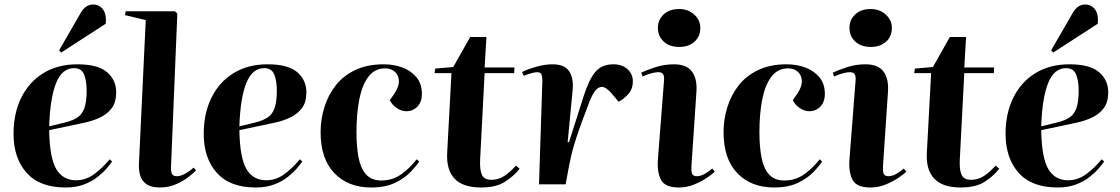

<svg xmlns="http://www.w3.org/2000/svg" viewBox="-20 -817 4965 851"><path d="M323 -532Q414 -532 454.5 -497Q495 -462 495 -408Q495 -364 475.5 -338Q456 -312 425 -297Q394 -282 360 -274.5Q326 -267 297 -261L198 -240Q200 -117 229.5 -67.5Q259 -18 317 -18Q360 -18 396.5 -44.5Q433 -71 466 -111L477 -101Q470 -91 454 -72Q438 -53 413 -33Q388 -13 352.5 0.5Q317 14 270 14Q156 14 98 -51Q40 -116 40 -224Q40 -315 74.5 -384.5Q109 -454 172.5 -493Q236 -532 323 -532ZM364 -415Q364 -459 352.5 -487Q341 -515 308 -515Q255 -515 228.5 -448.5Q202 -382 198 -257L272 -275Q303 -283 323.5 -296.5Q344 -310 354 -338Q364 -366 364 -415ZM339 -762Q348 -777 361 -787Q374 -797 393 -797Q419 -797 435.5 -776.5Q452 -756 449 -712L251 -584L242 -594Z M626 -728 534 -750 537 -767H755L766 -757L738 -79Q737 -56 742.5 -46Q748 -36 763 -36Q795 -36 838 -74L849 -62Q837 -49 813.5 -31Q790 -13 758 0.5Q726 14 690 14Q649 14 628 -1.5Q607 -17 600.5 -42Q594 -67 596 -95Z M1166 -532Q1257 -532 1297.5 -497Q1338 -462 1338 -408Q1338 -364 1318.5 -338Q1299 -312 1268 -297Q1237 -282 1203 -274.5Q1169 -267 1140 -261L1041 -240Q1043 -117 1072.5 -67.5Q1102 -18 1160 -18Q1203 -18 1239.5 -44.5Q1276 -71 1309 -111L1320 -101Q1313 -91 1297 -72Q1281 -53 1256 -33Q1231 -13 1195.5 0.5Q1160 14 1113 14Q999 14 941 -51Q883 -116 883 -224Q883 -315 917.5 -384.5Q952 -454 1015.5 -493Q1079 -532 1166 -532ZM1207 -415Q1207 -459 1195.5 -487Q1184 -515 1151 -515Q1098 -515 1071.5 -448.5Q1045 -382 1041 -257L1115 -275Q1146 -283 1166.5 -296.5Q1187 -310 1197 -338Q1207 -366 1207 -415Z M1681 -532Q1725 -532 1763 -518Q1801 -504 1825.5 -475Q1850 -446 1850 -401Q1850 -365 1830 -344.5Q1810 -324 1781 -324Q1759 -324 1738 -338.5Q1717 -353 1708 -373L1728 -402Q1749 -433 1748 -458.5Q1747 -484 1730 -499Q1713 -514 1687 -514Q1641 -514 1613 -477Q1585 -440 1572.5 -376.5Q1560 -313 1560 -231Q1560 -168 1569 -120Q1578 -72 1602 -44.5Q1626 -17 1670 -17Q1720 -17 1758.5 -44.5Q1797 -72 1827 -111L1838 -101Q1827 -84 1801.5 -56.5Q1776 -29 1732.5 -7.5Q1689 14 1625 14Q1523 14 1462 -49.5Q1401 -113 1401 -231Q1401 -287 1417.5 -341Q1434 -395 1467.5 -438Q1501 -481 1554.5 -506.5Q1608 -532 1681 -532Z M1909 -513 1989 -520 2064 -653H2136L2128 -518H2260L2259 -493H2128L2108 -108Q2106 -62 2116.5 -41Q2127 -20 2158 -20Q2188 -20 2213.5 -36Q2239 -52 2267 -83L2283 -69Q2256 -35 2217 -10.5Q2178 14 2112 14Q2032 14 1995 -25Q1958 -64 1962 -139L1981 -493H1906Z M2384 -459Q2384 -476 2380 -486.5Q2376 -497 2361 -497Q2352 -497 2338.5 -493.5Q2325 -490 2301 -481L2294 -498Q2318 -510 2356.5 -521Q2395 -532 2429 -532Q2482 -532 2502.5 -501.5Q2523 -471 2518 -417L2496 -187H2502L2568 -394Q2590 -463 2618 -497.5Q2646 -532 2699 -532Q2737 -532 2761 -510.5Q2785 -489 2785 -456Q2785 -424 2767 -402.5Q2749 -381 2722 -366L2689 -405Q2665 -432 2648 -432Q2639 -432 2629 -425.5Q2619 -419 2607 -397.5Q2595 -376 2579 -330Q2559 -278 2546.5 -242Q2534 -206 2526 -179.5Q2518 -153 2512.5 -130Q2507 -107 2502 -81L2487 0H2369Z M2896 -694Q2896 -729 2921.5 -753Q2947 -777 2990 -777Q3030 -777 3057 -752.5Q3084 -728 3084 -693Q3084 -655 3058 -632Q3032 -609 2991 -609Q2947 -609 2921.5 -633Q2896 -657 2896 -694ZM2923 -458Q2925 -478 2919.5 -487.5Q2914 -497 2898 -497Q2871 -497 2828 -478L2822 -495Q2845 -506 2884.5 -519Q2924 -532 2967 -532Q3022 -532 3046 -501Q3070 -470 3067 -414L3045 -86Q3043 -59 3047.5 -47.5Q3052 -36 3069 -36Q3085 -36 3103 -46Q3121 -56 3137 -70L3148 -56Q3137 -45 3112.5 -28.5Q3088 -12 3056 1Q3024 14 2989 14Q2928 14 2910 -19.5Q2892 -53 2896 -110Z M3467 -532Q3511 -532 3549 -518Q3587 -504 3611.5 -475Q3636 -446 3636 -401Q3636 -365 3616 -344.5Q3596 -324 3567 -324Q3545 -324 3524 -338.5Q3503 -353 3494 -373L3514 -402Q3535 -433 3534 -458.5Q3533 -484 3516 -499Q3499 -514 3473 -514Q3427 -514 3399 -477Q3371 -440 3358.5 -376.5Q3346 -313 3346 -231Q3346 -168 3355 -120Q3364 -72 3388 -44.5Q3412 -17 3456 -17Q3506 -17 3544.5 -44.5Q3583 -72 3613 -111L3624 -101Q3613 -84 3587.5 -56.5Q3562 -29 3518.5 -7.5Q3475 14 3411 14Q3309 14 3248 -49.5Q3187 -113 3187 -231Q3187 -287 3203.5 -341Q3220 -395 3253.5 -438Q3287 -481 3340.5 -506.5Q3394 -532 3467 -532Z M3745 -694Q3745 -729 3770.5 -753Q3796 -777 3839 -777Q3879 -777 3906 -752.5Q3933 -728 3933 -693Q3933 -655 3907 -632Q3881 -609 3840 -609Q3796 -609 3770.5 -633Q3745 -657 3745 -694ZM3772 -458Q3774 -478 3768.5 -487.5Q3763 -497 3747 -497Q3720 -497 3677 -478L3671 -495Q3694 -506 3733.5 -519Q3773 -532 3816 -532Q3871 -532 3895 -501Q3919 -470 3916 -414L3894 -86Q3892 -59 3896.5 -47.5Q3901 -36 3918 -36Q3934 -36 3952 -46Q3970 -56 3986 -70L3997 -56Q3986 -45 3961.5 -28.5Q3937 -12 3905 1Q3873 14 3838 14Q3777 14 3759 -19.5Q3741 -53 3745 -110Z M4035 -513 4115 -520 4190 -653H4262L4254 -518H4386L4385 -493H4254L4234 -108Q4232 -62 4242.5 -41Q4253 -20 4284 -20Q4314 -20 4339.5 -36Q4365 -52 4393 -83L4409 -69Q4382 -35 4343 -10.5Q4304 14 4238 14Q4158 14 4121 -25Q4084 -64 4088 -139L4107 -493H4032Z M4720 -532Q4811 -532 4851.5 -497Q4892 -462 4892 -408Q4892 -364 4872.5 -338Q4853 -312 4822 -297Q4791 -282 4757 -274.5Q4723 -267 4694 -261L4595 -240Q4597 -117 4626.5 -67.5Q4656 -18 4714 -18Q4757 -18 4793.5 -44.5Q4830 -71 4863 -111L4874 -101Q4867 -91 4851 -72Q4835 -53 4810 -33Q4785 -13 4749.5 0.5Q4714 14 4667 14Q4553 14 4495 -51Q4437 -116 4437 -224Q4437 -315 4471.5 -384.5Q4506 -454 4569.5 -493Q4633 -532 4720 -532ZM4761 -415Q4761 -459 4749.5 -487Q4738 -515 4705 -515Q4652 -515 4625.5 -448.5Q4599 -382 4595 -257L4669 -275Q4700 -283 4720.5 -296.5Q4741 -310 4751 -338Q4761 -366 4761 -415ZM4736 -762Q4745 -777 4758 -787Q4771 -797 4790 -797Q4816 -797 4832.5 -776.5Q4849 -756 4846 -712L4648 -584L4639 -594Z"/></svg>

Font: Literata 72pt
Style: Bold Italic
Weight: 700
Italic angle: -2°
Designer: Latin by Veronika Burian and Jose Scaglione. Greek by Irene Vlachou. Cyrillic by Vera Evstafieva
Foundry: TypeTogether
Version: Version 3.002